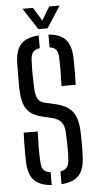

<svg xmlns="http://www.w3.org/2000/svg" viewBox="-63 -994 527 1038"><g transform="rotate(-5 200.5 -475.5)"><path d="M174.7 6Q109 0.8 79 -31.4Q49.1 -63.6 46.8 -131.3Q46.3 -159.8 46.1 -184.6Q45.9 -209.5 46.4 -234.7Q47 -260 48.2 -289.3H124.4Q122.4 -245 122.1 -204.2Q121.9 -163.3 124.4 -121.4Q125.5 -94 136.8 -80.5Q148.1 -67.1 174.7 -63.3ZM227.8 6V-63.4Q252.4 -67.6 263 -80.8Q273.6 -94.1 275.6 -121.4Q277.6 -143.1 277.9 -168.2Q278.2 -193.3 277.5 -218.4Q276.7 -243.6 275.6 -265.3Q274.4 -305.6 259.5 -325.5Q244.6 -345.3 210.7 -354.2L154.8 -367.5Q113.8 -377.7 90.4 -396.8Q67 -415.9 56.9 -448.5Q46.9 -481.1 45.4 -531.1Q44.9 -563.4 45.3 -598.7Q45.7 -634 46.2 -670.1Q48.1 -737.3 78 -769.3Q107.8 -801.3 174.7 -806V-736.7Q149.1 -732.9 137.9 -719.7Q126.6 -706.5 125.4 -679.2Q123.3 -640.8 123.5 -605.4Q123.7 -569.9 125.4 -531.1Q126.6 -488 137.5 -467.8Q148.3 -447.6 175.6 -440.8L228.2 -429Q274.9 -418.2 302.1 -398.6Q329.3 -379.1 341.6 -346.6Q353.8 -314.2 355.3 -265.3Q356.3 -244.3 356.3 -221.1Q356.3 -197.9 356 -174.9Q355.7 -151.9 354.8 -131.3Q352.1 -63.6 322.5 -31.2Q292.9 1.3 227.8 6ZM274 -522.7Q275.5 -568.4 275.8 -605.9Q276.1 -643.4 274.6 -679.2Q273.6 -706.1 263 -719.6Q252.4 -733.1 227.8 -736.8V-806Q291.4 -800.8 320.4 -768.8Q349.5 -736.9 351.8 -669.2Q352.8 -637.9 352.4 -600.6Q352.1 -563.4 351.1 -522.7ZM176 -840 100.2 -957.1H157L201.4 -884.1L245.4 -957.1H301.8L226 -840Z"/></g></svg>

Font: Big Shoulders Stencil Text Thin
Style: Regular
Weight: 100
Designer: Patric King
Foundry: XO Type Co
Version: Version 2.001